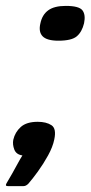

<svg xmlns="http://www.w3.org/2000/svg" viewBox="-47 -512 307 651"><path d="M238 -433Q231 -404 213.5 -389Q196 -374 151 -374Q112 -374 97.5 -389Q83 -404 90 -433Q96 -462 116.5 -477Q137 -492 176 -492Q221 -492 232.5 -477Q244 -462 238 -433ZM137 -39Q132 -14 116 15Q100 44 81.5 69.5Q63 95 49 111Q41 119 33 119Q20 119 7 119Q-6 119 -20 119Q-27 119 -27 115.5Q-27 112 -20 101Q-15 93 -6 77Q3 61 12.5 43.5Q22 26 29 15Q8 12 1.5 -5Q-5 -22 -2 -38Q4 -64 23.5 -81.5Q43 -99 81 -99Q110 -99 127.5 -87.5Q145 -76 137 -39Z"/></svg>

Font: Glory ExtraBold
Style: Italic
Weight: 800
Italic angle: -12°
Version: Version 1.011